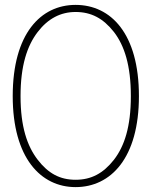

<svg xmlns="http://www.w3.org/2000/svg" viewBox="-20 -755 620 785"><path d="M548 -362C548 -618 433 -735 289 -735C147 -735 32 -618 32 -362C32 -109 147 10 289 10C433 10 548 -109 548 -362ZM515 -362C515 -237 489 -158 446 -102C402 -46 353 -20 289 -20C225 -20 177 -46 134 -102C91 -158 64 -237 64 -362C64 -487 91 -568 134 -624C176 -679 228 -706 289 -706C353 -706 402 -680 446 -624C489 -568 515 -487 515 -362Z"/></svg>

Font: SSpoqa Han Sans Neo Thin
Style: Regular
Weight: 100
Designer: [Spoqa Han Sans Neo] Dong-huui Kim  Younghwa Kang  Yujin Lee  [Noto Sans] Ryoko NISHIZUKA  (kana & ideographs); Paul D. 
Foundry: Spoqa (http://www.spoqa-han-sans.com)
Version: Version 1.000